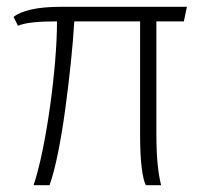

<svg xmlns="http://www.w3.org/2000/svg" viewBox="-20 -546 601 566"><path d="M79 0Q93 -42 105.5 -103Q118 -164 127.5 -232Q137 -300 142.5 -365.5Q148 -431 148 -483Q107 -483 78 -480Q49 -477 33 -470L20 -496Q37 -510 72 -518Q107 -526 163 -526H531L522 -483H441V-156Q441 -95 445 -59Q449 -23 455 0H410Q403 -12 398 -49.5Q393 -87 393 -147V-483H199Q196 -431 189 -363Q182 -295 172.5 -225Q163 -155 151 -95.5Q139 -36 126 0Z"/></svg>

Font: Archivo SemiCondensed Thin
Style: Regular
Weight: 250
Width: 4
Designer: Hector Gatti
Foundry: Omnibus-Type
Version: Version 2.001